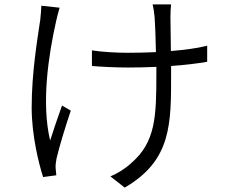

<svg xmlns="http://www.w3.org/2000/svg" viewBox="-20 -797 1040 873"><path d="M251 -762 168 -771C167 -754 166 -729 163 -707C151 -624 124 -470 124 -308C124 -182 156 -54 176 8L236 0C235 -10 234 -23 233 -32C232 -44 234 -62 237 -76C248 -125 279 -227 302 -294L262 -317C243 -265 222 -202 208 -158C167 -329 201 -549 235 -700C239 -719 246 -745 251 -762ZM398 -568V-497C440 -493 513 -490 562 -490C604 -490 648 -491 691 -493V-464C691 -267 688 -150 575 -54C551 -31 512 -7 482 5L547 56C761 -68 758 -235 758 -464V-497C818 -501 875 -508 922 -516V-589C874 -577 817 -570 757 -565L755 -720C755 -742 756 -761 758 -777H674C678 -761 681 -741 683 -719C685 -694 688 -624 689 -560C646 -558 603 -557 561 -557C507 -557 441 -561 398 -568Z"/></svg>

Font: Noto Sans JP DemiLight
Style: Regular
Weight: 350
Designer: Ryoko NISHIZUKA 西塚涼子 (kana, bopomofo & ideographs); Paul D. Hunt (Latin, Greek & Cyrillic); Sandoll Communications 산돌커뮤니
Foundry: Adobe
Version: Version 2.004;hotconv 1.0.118;makeotfexe 2.5.65603